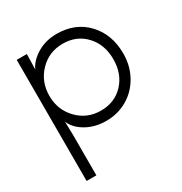

<svg xmlns="http://www.w3.org/2000/svg" viewBox="-165 -606 900 948"><g transform="rotate(-30 285.0 -131.5)"><path d="M292 -44.9Q371.1 -44.9 421.1 -98.1Q471.2 -151.4 471.2 -234.9Q471.2 -318.4 421.1 -372.1Q371.1 -425.8 292 -425.8Q213.4 -425.8 160.2 -370.6Q106.9 -315.4 106.9 -234.9Q106.9 -155.3 160.2 -100.1Q213.4 -44.9 292 -44.9ZM56.2 220.2V-470.2H113.8V-460L111.8 -382.8Q128.9 -422.9 177.7 -452.9Q226.6 -482.9 290 -482.9Q397 -482.9 462.4 -413.1Q527.8 -343.3 527.8 -234.9Q527.8 -165 496.6 -108.4Q465.3 -51.8 410.9 -19.8Q356.4 12.2 290 12.2Q225.6 12.2 176.3 -16.1Q127 -44.4 109.9 -86.9L111.8 -9.8V220.2Z"/></g></svg>

Font: Kreadon Light
Style: Regular
Weight: 300
Designer: kohakuno
Foundry: StudioGnu
Version: Version 1.000;Glyphs 3.1.2 (3151)